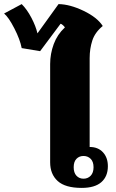

<svg xmlns="http://www.w3.org/2000/svg" viewBox="-87 -908 568 938"><path d="M158 -115V-595Q158 -645 175.5 -692.5Q193 -740 230 -774Q228 -778 221 -784.5Q214 -791 209 -792L109 -658L19 -673Q11 -715 -17 -769.5Q-45 -824 -67 -842L19 -888Q45 -862 66.5 -821Q88 -780 96 -745L199 -888Q255 -887 321.5 -855Q388 -823 415 -781Q377 -750 364 -710Q351 -670 351 -624V-190Q392 -190 416 -164Q440 -138 440 -96Q440 -46 408 -18Q376 10 312 10Q232 10 195 -23.5Q158 -57 158 -115ZM370 -91Q370 -118 356 -132Q342 -146 321 -146Q300 -146 286.5 -132Q273 -118 273 -91Q273 -64 286.5 -49.5Q300 -35 321 -35Q342 -35 356 -49.5Q370 -64 370 -91Z"/></svg>

Font: Trirong Black
Style: Regular
Weight: 900
Designer: Katatrad Team
Foundry: CadsonDemak
Version: Version 1.001